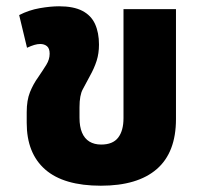

<svg xmlns="http://www.w3.org/2000/svg" viewBox="-20 -577 645 611"><path d="M301 14Q183 14 124 -37.5Q65 -89 65 -186V-220Q65 -258 75.5 -284Q86 -310 102 -332Q117 -354 127.5 -371Q138 -388 138 -406Q138 -423 129.5 -430Q121 -437 108 -437Q99 -437 89 -434Q79 -431 66 -425L41 -529Q72 -545 106.5 -551Q141 -557 168 -557Q214 -557 242 -542.5Q270 -528 282.5 -500.5Q295 -473 295 -435Q295 -407 287.5 -383.5Q280 -360 266 -335Q254 -312 243.5 -293Q233 -274 233 -236V-202Q233 -174 241 -155Q249 -136 264.5 -126.5Q280 -117 302 -117Q339 -117 356 -139Q373 -161 373 -201V-548H540V-198Q540 -92 479 -39Q418 14 301 14Z"/></svg>

Font: Noto Sans Thai ExtraBold
Style: Regular
Weight: 800
Version: Version 2.001